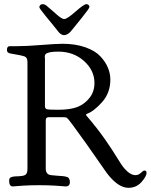

<svg xmlns="http://www.w3.org/2000/svg" viewBox="-20 -899 735 932"><path d="M399.4 -878.9Q405.3 -878.9 409.7 -875Q414.1 -871.1 414.1 -865.2Q414.1 -858.4 377.9 -813.5Q349.6 -778.3 328.1 -752Q310.5 -728.5 290 -728.5Q278.3 -728.5 265.6 -742.2Q237.3 -778.3 203.1 -819.3Q170.9 -858.4 170.9 -864.3Q170.9 -869.1 175.3 -874Q179.7 -878.9 187.5 -878.9Q199.2 -878.9 212.9 -865.2Q220.7 -858.4 229.5 -851.1Q238.3 -843.8 243.2 -839.4Q248 -835 253.9 -829.6Q259.8 -824.2 263.2 -821.8Q266.6 -819.3 271 -815.9Q275.4 -812.5 277.8 -811.5Q280.3 -810.5 282.7 -809.1Q285.2 -807.6 287.6 -807.1Q290 -806.6 292 -806.6Q305.7 -806.6 346.7 -842.8Q387.7 -878.9 399.4 -878.9ZM438.5 -496.1Q438.5 -557.6 387.7 -603Q336.9 -648.4 262.7 -648.4Q216.8 -648.4 203.1 -637.7Q197.3 -633.8 197.3 -622.1Q197.3 -621.1 197.3 -621.1L198.2 -619.1V-383.8Q198.2 -371.1 208 -368.7Q217.8 -366.2 263.7 -366.2Q320.3 -366.2 356.4 -379.9Q390.6 -393.6 414.6 -423.8Q438.5 -454.1 438.5 -496.1ZM283.2 -686.5Q346.7 -686.5 394.5 -669.4Q442.4 -652.3 467.3 -625.5Q492.2 -598.6 503.9 -570.3Q515.6 -542 515.6 -512.7Q515.6 -448.2 475.6 -403.3Q435.5 -358.4 402.3 -346.7Q397.5 -343.8 397.5 -341.8Q397.5 -339.8 399.4 -337.9Q453.1 -275.4 490.7 -221.2Q528.3 -167 549.3 -131.8Q570.3 -96.7 584 -81.1Q612.3 -48.8 637.7 -48.8Q652.3 -48.8 664.1 -60.1Q675.8 -71.3 680.7 -71.3Q691.4 -71.3 691.4 -59.6Q691.4 -43 666.5 -15.1Q641.6 12.7 603.5 12.7Q552.7 12.7 498 -59.6L398.4 -202.1Q313.5 -321.3 305.7 -326.2Q300.8 -330.1 289.1 -330.1H215.8Q202.1 -330.1 202.1 -315.4V-84V-81.1Q202.1 -51.8 227.5 -48.8Q236.3 -47.9 248 -46.9Q259.8 -45.9 266.1 -45.4Q272.5 -44.9 280.8 -44.4Q289.1 -43.9 293.5 -43Q297.9 -42 303.2 -40.5Q308.6 -39.1 311 -37.1Q313.5 -35.2 315.4 -31.7Q317.4 -28.3 318.4 -24.4Q319.3 -20.5 319.3 -15.6Q319.3 5.9 298.8 5.9Q297.9 5.9 290.5 5.4Q283.2 4.9 271.5 3.9Q259.8 2.9 244.6 2Q229.5 1 209.5 0.5Q189.5 0 169.9 0Q150.4 0 130.4 0.5Q110.4 1 95.7 2Q81.1 2.9 68.8 3.9Q56.6 4.9 49.8 5.4Q43 5.9 42 5.9Q24.4 5.9 24.4 -21.5Q24.4 -25.4 24.9 -28.3Q25.4 -31.2 26.9 -33.2Q28.3 -35.2 29.8 -36.6Q31.2 -38.1 34.7 -39.1Q38.1 -40 41 -41Q43.9 -42 49.8 -42.5Q55.7 -43 59.6 -43Q63.5 -43 71.8 -43.5Q80.1 -43.9 85.9 -44.9Q102.5 -46.9 107.9 -55.2Q113.3 -63.5 113.3 -80.1V-596.7Q113.3 -619.1 100.6 -624.5Q87.9 -629.9 29.3 -639.6Q13.7 -642.6 13.7 -656.2Q13.7 -674.8 27.3 -674.8H61.5Q108.4 -674.8 180.7 -680.7Q252.9 -686.5 283.2 -686.5Z"/></svg>

Font: Goudy Bookletter 1911
Style: Regular
Weight: 400
Version: Version 2010.07.03